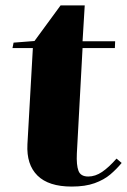

<svg xmlns="http://www.w3.org/2000/svg" viewBox="-20 -673 468 707"><path d="M30 -516 107 -522 203 -653H292L284 -521H404L403 -496H284L263 -108Q261 -65 269 -44Q277 -23 305 -23Q331 -23 356 -40Q381 -57 409 -89L428 -73Q409 -50 386 -30.5Q363 -11 328.5 1.5Q294 14 244 14Q159 14 118 -26.5Q77 -67 81 -142L101 -496H26Z"/></svg>

Font: Literata 72pt ExtraBold
Style: Italic
Weight: 800
Italic angle: -2°
Designer: Latin by Veronika Burian and Jose Scaglione. Greek by Irene Vlachou. Cyrillic by Vera Evstafieva
Foundry: TypeTogether
Version: Version 3.002